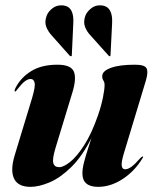

<svg xmlns="http://www.w3.org/2000/svg" viewBox="-20 -698 586 727"><path d="M520 -105.5Q524.5 -105 519 -98Q490 -50 444.5 -20.2Q399 9.5 351.5 9.5Q292 9.5 292 -41.5Q292 -59.5 298.2 -83.8Q304.5 -108 312.5 -132.5Q320.5 -157 326.5 -176Q291 -105.5 249.5 -65Q208 -24.5 167.8 -7.5Q127.5 9.5 95.5 9.5Q48 9.5 33.2 -21.8Q18.5 -53 35.5 -109.5L102 -328.5Q114.5 -371 111 -385Q107.5 -399 96 -399Q86 -399 74.2 -390.2Q62.5 -381.5 45.5 -359.5Q40 -351.5 37.5 -351.5Q32.5 -352 38.5 -364.5Q57.5 -403 97 -428Q136.5 -453 197.5 -453Q248.5 -453 259.5 -427.2Q270.5 -401.5 254 -347.5L191 -140.5Q177.5 -96.5 181.8 -80.8Q186 -65 204 -65Q220.5 -65 245.5 -84.8Q270.5 -104.5 298.5 -147.8Q326.5 -191 351 -261Q364 -299 370 -329.8Q376 -360.5 376 -376Q376 -386.5 371.5 -393Q367 -399.5 367 -409.5Q367 -429 399.5 -441Q432 -453 491.5 -453Q528 -453 535 -439.2Q542 -425.5 532.5 -393.5L450 -120.5Q439 -85 440.8 -71Q442.5 -57 454 -57Q464 -57 477 -66Q490 -75 512 -100Q517.5 -105.5 520 -105.5ZM257.5 -609.5 252 -491Q252.5 -487 250.5 -485.5Q247.5 -484 244.5 -486.5L176 -563.5Q162.5 -578 155.2 -596.2Q148 -614.5 156.5 -638Q161.5 -653 178.5 -666.5Q195.5 -680 219.5 -677.5Q261.5 -672.5 257.5 -609.5ZM404.5 -609.5 398.5 -491Q399 -487 397 -485.5Q394.5 -484 392 -486.5L323 -563.5Q309 -578 302 -596.2Q295 -614.5 303 -638Q308.5 -653 325.2 -666.5Q342 -680 366 -677.5Q408 -672.5 404.5 -609.5Z"/></svg>

Font: Fraunces 144pt
Style: Bold Italic
Weight: 700
Italic angle: -16°
Version: Version 1.000;[b76b70a41]